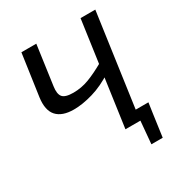

<svg xmlns="http://www.w3.org/2000/svg" viewBox="-193 -827 1052 1116"><g transform="rotate(-30 333.0 -269.5)"><path d="M212 -690 175 -425Q168 -377 185 -356Q202 -335 257 -335Q311 -335 361.5 -354Q412 -373 477 -410L482 -337Q410 -290 339.5 -269.5Q269 -249 211 -249Q133 -249 97 -288.5Q61 -328 72 -410L112 -690ZM608 -690 511 0H412L509 -690ZM606 -69 596 0H454L463 -69ZM513 -7 596 0 575 151H499Z"/></g></svg>

Font: Exo 2 Medium
Style: Italic
Weight: 500
Italic angle: -8°
Designer: Natanael Gama
Foundry: Natanael Gama
Version: Version 2.010